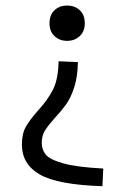

<svg xmlns="http://www.w3.org/2000/svg" viewBox="-20 -467 478 680"><path d="M280.3 -384.8Q280.3 -355.5 262.2 -338.9Q244.1 -322.3 217.8 -322.3Q191.4 -322.3 173.3 -338.9Q155.3 -355.5 155.3 -384.8Q155.3 -414.1 172.9 -430.7Q190.4 -447.3 217.8 -447.3Q245.1 -447.3 262.7 -430.7Q280.3 -414.1 280.3 -384.8ZM173.8 -48.8Q149.4 -21.5 138.7 -3.9Q127.9 13.7 127.9 39.1Q127.9 62.5 141.6 80.1Q155.3 97.7 203.1 111.3Q251 125 345.7 129.9L342.8 192.4Q185.5 187.5 121.6 151.4Q57.6 115.2 57.6 44.9Q57.6 6.8 71.3 -17.6Q85 -42 114.3 -75.2Q149.4 -113.3 168 -150.4Q186.5 -187.5 187.5 -250L255.9 -247.1Q254.9 -194.3 242.7 -157.2Q230.5 -120.1 214.4 -97.7Q198.2 -75.2 173.8 -48.8Z"/></svg>

Font: Sudo
Style: Bold
Weight: 700
Monospace: yes
Designer: Jens Kutilek
Foundry: Jens Kutilek
Version: Version 0.040